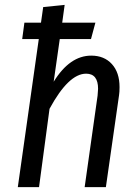

<svg xmlns="http://www.w3.org/2000/svg" viewBox="-20 -767 569 787"><path d="M470 -410Q470 -389 468 -377L414 0H327L380 -375Q382 -395 382 -403Q382 -465 333 -465Q261 -465 183 -321L140 0H53L139 -607H71L80 -674H148L157 -738L245 -747L235 -674H371L353 -607H225L200 -432Q266 -539 354 -539Q407 -539 438.5 -504.5Q470 -470 470 -410Z"/></svg>

Font: Fira Sans Condensed
Style: Italic
Weight: 400
Width: 3
Italic angle: -8°
Designer: bBox Type GmbH & Carrois Corporate GbR & Edenspiekermann AG
Foundry: bBox Type GmbH & Carrois Corporate GbR & Edenspiekermann AG
Version: Version 4.301